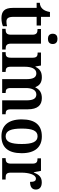

<svg xmlns="http://www.w3.org/2000/svg" viewBox="899 -1703 814 2652"><g transform="rotate(90 1306.0 -377.0)"><path d="M231 10C281 10 323 -2 342 -11V-67C322 -62 301 -59 277 -59C233 -59 213 -87 213 -152V-476H333V-536H213V-660H146C137 -611 123 -580 104 -559C85 -537 55 -521 19 -520V-476H89V-147C89 -31 137 10 231 10Z M517 -632C556 -632 588 -651 588 -698C588 -746 556 -764 517 -764C477 -764 446 -746 446 -698C446 -651 477 -632 517 -632ZM378 0H664V-48H653C613 -48 583 -60 583 -120V-536H381V-488H391C430 -488 459 -476 459 -420V-118C459 -60 430 -48 390 -48H378Z M700 0H974V-48H971C930 -48 902 -56 902 -114V-314C902 -398 926 -472 993 -472C1052 -472 1073 -423 1073 -336V0H1265V-48H1261C1220 -48 1196 -57 1196 -119V-327C1196 -405 1220 -472 1285 -472C1344 -472 1366 -423 1366 -336V0H1558V-48H1555C1513 -48 1490 -57 1490 -119V-353C1490 -489 1433 -548 1335 -548C1267 -548 1218 -523 1188 -459H1183C1160 -523 1111 -548 1048 -548C976 -548 934 -523 903 -460H898L885 -536H706V-490H709C750 -490 777 -481 777 -423V-118C777 -57 751 -48 709 -48H700Z M1861 10C2015 10 2096 -82 2096 -270C2096 -457 2008 -548 1864 -548C1709 -548 1629 -457 1629 -270C1629 -82 1717 10 1861 10ZM1863 -48C1785 -48 1756 -124 1756 -270C1756 -415 1784 -489 1862 -489C1940 -489 1969 -415 1969 -270C1969 -124 1941 -48 1863 -48Z M2164 0H2460V-48H2433C2394 -48 2365 -56 2365 -115V-273C2365 -354 2388 -466 2446 -466C2482 -466 2492 -440 2492 -385C2562 -385 2598 -413 2598 -465C2598 -514 2567 -547 2499 -547C2422 -547 2390 -504 2362 -437H2358L2340 -536H2167V-488H2171C2212 -488 2240 -479 2240 -420V-120C2240 -57 2209 -48 2168 -48H2164Z"/></g></svg>

Font: Noto Serif Khmer SemiCondensed SemiBold
Style: Regular
Weight: 600
Width: 4
Designer: Danh Hong and the Monotype Design Team
Foundry: Monotype Imaging Inc.
Version: Version 2.004